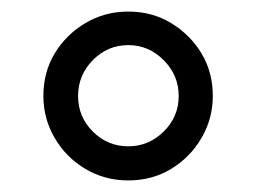

<svg xmlns="http://www.w3.org/2000/svg" viewBox="-20 -731 443 332"><path d="M202 -419Q161 -419 127.5 -439Q94 -459 74.5 -492.5Q55 -526 55 -565Q55 -606 74.5 -638.5Q94 -671 127.5 -691Q161 -711 202 -711Q243 -711 276 -691Q309 -671 328.5 -638.5Q348 -606 348 -565Q348 -526 328.5 -492.5Q309 -459 276 -439Q243 -419 202 -419ZM202 -478Q237 -478 263 -503.5Q289 -529 289 -565Q289 -601 263 -627Q237 -653 202 -653Q166 -653 140.5 -627Q115 -601 115 -565Q115 -529 140.5 -503.5Q166 -478 202 -478Z"/></svg>

Font: Red Hat Display SemiBold
Style: Regular
Weight: 600
Designer: Pentagram, MCKL
Foundry: Pentagram, MCKL
Version: Version 1.023